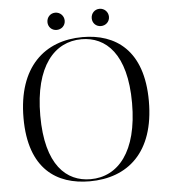

<svg xmlns="http://www.w3.org/2000/svg" viewBox="-57 -886 834 942"><g transform="rotate(-5 360.0 -415.5)"><path d="M50 -333C50 -81 186 4 347 4C534 4 670 -110 670 -363C670 -615 534 -704 373 -704C186 -704 50 -585 50 -333ZM133 -338C133 -582 234 -694 367 -694C486 -694 587 -604 587 -361C587 -120 487 -6 352 -6C234 -6 133 -93 133 -338ZM208 -792C208 -768 226 -750 250 -750C274 -750 293 -768 293 -792C293 -816 274 -835 250 -835C226 -835 208 -816 208 -792ZM426 -792C426 -768 444 -750 468 -750C492 -750 511 -768 511 -792C511 -816 492 -835 468 -835C444 -835 426 -816 426 -792Z"/></g></svg>

Font: Italiana
Style: Regular
Weight: 400
Designer: Santiago Orozco
Foundry: Santiago Orozco
Version: Version 1.000;PS 001.001;hotconv 1.0.56